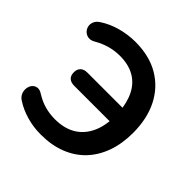

<svg xmlns="http://www.w3.org/2000/svg" viewBox="-185 -878 1050 1050"><g transform="rotate(45 340.0 -352.5)"><path d="M275 10Q218 10 165.5 -5Q113 -20 70 -48Q52 -60 45 -77.5Q38 -95 40.5 -113Q43 -131 53.5 -143.5Q64 -156 81 -158.5Q98 -161 119 -147Q156 -124 193 -114Q230 -104 271 -104Q338 -104 386 -130.5Q434 -157 461.5 -209Q489 -261 492 -338L530 -308H216Q190 -308 176 -321Q162 -334 162 -359Q162 -383 176 -396.5Q190 -410 216 -410H528L491 -378Q486 -449 460.5 -499Q435 -549 389 -575Q343 -601 277 -601Q237 -601 199.5 -590.5Q162 -580 127 -560Q106 -547 88 -549Q70 -551 57.5 -562.5Q45 -574 41 -590.5Q37 -607 43.5 -624Q50 -641 69 -654Q116 -685 172 -700Q228 -715 283 -715Q391 -715 467.5 -670Q544 -625 585 -544Q626 -463 626 -353Q626 -270 602 -203Q578 -136 533 -88.5Q488 -41 423 -15.5Q358 10 275 10Z"/></g></svg>

Font: Nunito ExtraLight
Style: Regular
Weight: 200
Designer: Vernon Adams
Foundry: Vernon Adams
Version: Version 3.602